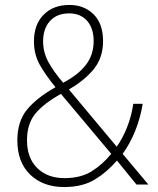

<svg xmlns="http://www.w3.org/2000/svg" viewBox="-20 -811 636 775"><path d="M260 -791Q320 -791 358 -753Q396 -715 396 -645Q396 -578 358.5 -532Q321 -486 258 -450L451 -219Q475 -252 493 -297.5Q511 -343 518 -392H556Q547 -336 526 -283.5Q505 -231 475 -190L579 -66H531L452 -163Q413 -117 363 -86.5Q313 -56 239 -56Q154 -56 102 -106Q50 -156 50 -244Q50 -321 89 -368.5Q128 -416 204 -459Q163 -509 140 -550.5Q117 -592 117 -644Q117 -712 156 -751.5Q195 -791 260 -791ZM259 -757Q210 -757 182 -726.5Q154 -696 154 -644Q154 -599 176 -559.5Q198 -520 235 -477Q296 -509 327 -549.5Q358 -590 358 -645Q358 -697 331.5 -727Q305 -757 259 -757ZM226 -432Q156 -393 122.5 -352Q89 -311 89 -245Q89 -173 130.5 -132.5Q172 -92 240 -92Q305 -92 349 -119Q393 -146 429 -190Z"/></svg>

Font: Noto Sans Malayalam UI SemiCondensed ExtraLight
Style: Regular
Weight: 200
Width: 4
Designer: Jelle Bosma - Monotype Design Team
Foundry: Monotype Imaging Inc.
Version: Version 2.104; ttfautohint (v1.8.4.7-5d5b)